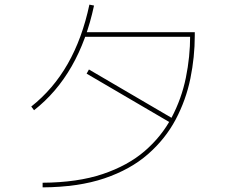

<svg xmlns="http://www.w3.org/2000/svg" viewBox="-20 -801 1040 829"><path d="M164 8V-12Q315 -13 423.5 -49.5Q532 -86 605 -149Q678 -212 721 -293.5Q764 -375 782.5 -465.5Q801 -556 801 -647L806 -642H343V-662H821V-647Q821 -555 802 -462Q783 -369 738.5 -285Q694 -201 618.5 -135Q543 -69 431 -31Q319 7 164 8ZM127 -325 115 -341Q210 -416 272.5 -525.5Q335 -635 366 -781L386 -777Q322 -478 127 -325ZM728 -288 718 -270 354 -483 364 -501Z"/></svg>

Font: Murecho Thin
Style: Regular
Weight: 100
Designer: Neil Summerour
Foundry: Positype
Version: Version 1.010